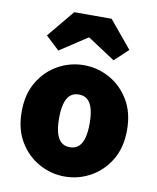

<svg xmlns="http://www.w3.org/2000/svg" viewBox="-85 -812 729 890"><g transform="rotate(10 280.0 -367.0)"><path d="M280 12Q216 12 159.5 -19Q103 -50 67.5 -108.5Q32 -167 32 -250Q32 -333 67.5 -391.5Q103 -450 159.5 -481Q216 -512 280 -512Q344 -512 400.5 -481Q457 -450 492.5 -391.5Q528 -333 528 -250Q528 -167 492.5 -108.5Q457 -50 400.5 -19Q344 12 280 12ZM280 -126Q306 -126 322 -141Q338 -156 345 -184Q352 -212 352 -250Q352 -288 345 -316Q338 -344 322 -359Q306 -374 280 -374Q254 -374 238 -359Q222 -344 215 -316Q208 -288 208 -250Q208 -212 215 -184Q222 -156 238 -141Q254 -126 280 -126ZM150 -558 86 -618 192 -746H368L474 -618L410 -558L282 -642H278Z"/></g></svg>

Font: Assistant ExtraLight ExtraBold
Style: Regular
Weight: 800
Version: Version 3.000